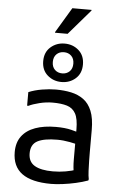

<svg xmlns="http://www.w3.org/2000/svg" viewBox="-67 -1097 724 1155"><g transform="rotate(5 295.0 -520.0)"><path d="M286 12Q169 12 110.5 -30.5Q52 -73 52 -160Q52 -218 80.5 -256Q109 -294 161.5 -313Q214 -332 286 -332Q342 -332 379.5 -322.5Q417 -313 444 -304V-232Q417 -241 377 -248.5Q337 -256 302 -256Q221 -256 181.5 -235Q142 -214 142 -160Q142 -109 180 -86.5Q218 -64 290 -64Q330 -64 367 -70.5Q404 -77 436 -88L418 -61Q416 -69 414.5 -79Q413 -89 412 -100Q411 -111 410.5 -123Q410 -135 410 -148V-328Q410 -392 392.5 -423.5Q375 -455 340.5 -465.5Q306 -476 254 -476Q215 -476 174.5 -466Q134 -456 110 -444H102V-526Q138 -541 182.5 -548.5Q227 -556 266 -556Q316 -556 358.5 -547Q401 -538 433.5 -514.5Q466 -491 484 -447Q502 -403 502 -332V-200Q502 -180 502.5 -148Q503 -116 504.5 -85Q506 -54 510 -36L508 -28Q475 -16 435 -7Q395 2 355.5 7Q316 12 286 12ZM295 -604Q246 -604 210.5 -635Q175 -666 175 -720Q175 -774 210.5 -805Q246 -836 295 -836Q345 -836 380 -805Q415 -774 415 -720Q415 -666 380 -635Q345 -604 295 -604ZM295 -656Q322 -656 339.5 -673Q357 -690 357 -720Q357 -750 339.5 -767Q322 -784 295 -784Q268 -784 250.5 -767Q233 -750 233 -720Q233 -690 250.5 -673Q268 -656 295 -656ZM231 -896V-900L322 -1052H438V-1048L307 -896Z"/></g></svg>

Font: Kufam
Style: Regular
Weight: 400
Designer: Wael Morcos, Artur Schmal
Foundry: Original Type
Version: Version 1.301; ttfautohint (v1.8.3)